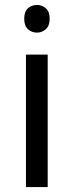

<svg xmlns="http://www.w3.org/2000/svg" viewBox="-20 -757 298 777"><path d="M130 -737Q150 -737 165.5 -723.5Q181 -710 181 -681Q181 -653 165.5 -639Q150 -625 130 -625Q108 -625 93 -639Q78 -653 78 -681Q78 -710 93 -723.5Q108 -737 130 -737ZM173 -536V0H85V-536Z"/></svg>

Font: Noto Sans Carian
Style: Regular
Weight: 400
Designer: Monotype Design Team
Foundry: Monotype Imaging Inc.
Version: Version 2.002; ttfautohint (v1.8.4.7-5d5b)